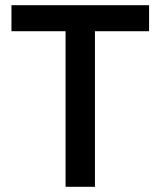

<svg xmlns="http://www.w3.org/2000/svg" viewBox="-20 -718 617 738"><path d="M345 -598V0H232V-598H24V-698H553V-598Z"/></svg>

Font: IBM Plex Thai Medium
Style: Regular
Weight: 500
Designer: Mike Abbink, Paul van der Laan, Pieter van Rosmalen, Ben Mitchell, Mark Frömberg
Foundry: Bold Monday
Version: Version 1.0